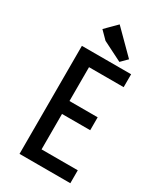

<svg xmlns="http://www.w3.org/2000/svg" viewBox="-215 -951 876 1031"><g transform="rotate(30 222.5 -435.5)"><path d="M404.8 0H89.8V-669.9H395V-589.8H180.2V-379.9H355V-299.8H180.2V-80.1H404.8ZM345.2 -733.9 307.1 -695.8 186 -756.8 140.1 -803.2 208 -871.1Z"/></g></svg>

Font: Unica One
Style: Bold
Weight: 400
Designer: Eduardo Rodriguez Tunni
Foundry: Eduardo Rodriguez Tunni
Version: Version 1.001